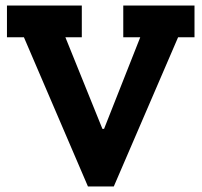

<svg xmlns="http://www.w3.org/2000/svg" viewBox="-20 -670 725 690"><path d="M679 -536V-650H423V-536H484L354 -207H348L215 -536H274V-650H5V-536H66L296 0H389L620 -536Z"/></svg>

Font: Zilla Slab Bold
Style: Regular
Weight: 700
Designer: Typotheque.com
Foundry: Typotheque type foundry
Version: Version 1.3; 2018